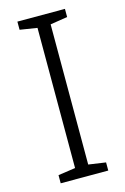

<svg xmlns="http://www.w3.org/2000/svg" viewBox="-112 -767 534 819"><g transform="rotate(-15 155.5 -357.0)"><path d="M261 0H51V-36L127 -47V-666L51 -678V-714H261V-678L185 -666V-47L261 -36Z"/></g></svg>

Font: Noto Sans Light
Style: Regular
Weight: 300
Designer: Monotype Design Team
Foundry: Monotype Imaging Inc.
Version: Version 2.007